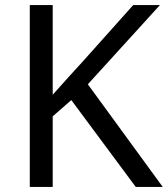

<svg xmlns="http://www.w3.org/2000/svg" viewBox="-20 -734 659 754"><path d="M619 0H513L260 -341L187 -277V0H97V-714H187V-362Q217 -396 248 -430Q279 -464 310 -498L503 -714H608L325 -403Z"/></svg>

Font: Noto Sans Shavian
Style: Regular
Weight: 400
Designer: Monotype Design Team
Foundry: Monotype Imaging Inc.
Version: Version 2.001; ttfautohint (v1.8.4.7-5d5b)